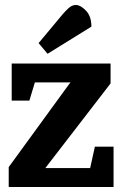

<svg xmlns="http://www.w3.org/2000/svg" viewBox="-20 -751 498 771"><path d="M15 0V-80L256 -411L263 -420H120L98 -347H27V-496H424V-416L172 -89L162 -76H342L361 -162H436V0ZM171 -535 135 -578 231 -693Q242 -706 255.5 -718.5Q269 -731 285 -731Q303 -731 325 -708.5Q347 -686 347 -644Z"/></svg>

Font: Faustina VF Beta
Style: Regular
Weight: 400
Designer: Alfonso Garcia
Foundry: Omnibus-Type
Version: Version 1.006